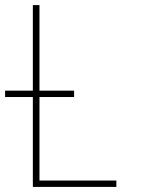

<svg xmlns="http://www.w3.org/2000/svg" viewBox="-20 -734 570 754"><path d="M109 0V-353H0V-378H109V-714H135V-378H271V-353H135V-25H437V0Z"/></svg>

Font: Noto Sans Mono Condensed Thin
Style: Regular
Weight: 100
Width: 3
Designer: Monotype Design Team
Foundry: Monotype Imaging Inc.
Version: Version 2.014; ttfautohint (v1.8.4.7-5d5b)